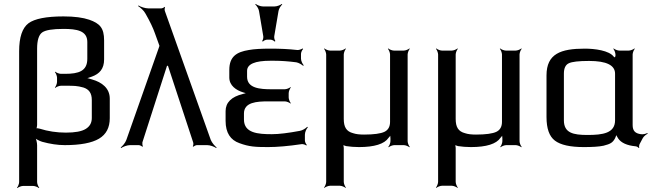

<svg xmlns="http://www.w3.org/2000/svg" viewBox="-20 -743 3336 983"><path d="M451 -351C489 -365 513 -390 513 -439V-536C513 -600 491 -623 437 -642C405 -653 361 -659 305 -659C217 -659 157 -647 126 -624C94 -600 78 -552 78 -481V189C78 198 72 213 67 218L69 220C74 215 89 209 98 209H150C159 209 174 215 179 220L181 218C176 213 170 198 170 189V1C170 -13 165 -34 159 -42L155 -40C162 -31 183 -21 196 -17C236 -6 275 0 312 0C391 0 450 -11 487 -33C524 -55 542 -90 542 -138V-238C542 -292 501 -322 452 -336C440 -340 424 -345 414 -344V-340C424 -341 440 -347 451 -351ZM427 -528V-442C427 -379 383 -365 313 -365H292C283 -365 268 -371 263 -376L261 -374C266 -369 272 -354 272 -345V-324C272 -315 266 -300 261 -295L263 -293C268 -298 283 -304 292 -304H317C360 -304 374 -304 407 -295C435 -286 450 -267 450 -231V-139C450 -114 440 -96 419 -83C398 -70 364 -64 317 -64C270 -64 225 -71 184 -84C178 -86 165 -88 162 -85L164 -82C168 -85 170 -97 170 -103V-494C170 -537 179 -565 196 -577C213 -589 249 -595 305 -595C373 -595 427 -586 427 -528Z M805 -700H740C723 -700 700 -708 689 -715L687 -712C698 -705 717 -689 725 -673C748 -633 764 -599 773 -573L794 -515C794 -513 797 -506 798 -506V-510C797 -510 794 -503 794 -501L627 -27C622 -12 607 5 598 12L600 15C610 8 631 0 646 0H690C696 0 706 5 708 8L712 6C709 2 708 -8 709 -14L835 -406H840L969 -14C971 -8 970 2 967 6L971 8C973 5 983 0 988 0H1041C1056 0 1077 8 1087 15L1089 12C1080 5 1065 -12 1059 -27L824 -687C822 -692 823 -702 825 -705L822 -708C820 -704 810 -700 805 -700Z M1229 -131V-162C1229 -220 1295 -224 1353 -224H1438C1447 -224 1462 -218 1467 -213L1469 -215C1464 -220 1458 -235 1458 -244V-266C1458 -275 1464 -290 1469 -295L1467 -297C1462 -292 1447 -286 1438 -286H1370C1311 -286 1245 -291 1245 -350V-380C1245 -415 1285 -432 1365 -432H1381C1420 -432 1459 -429 1497 -424C1509 -422 1526 -412 1532 -406L1535 -409C1529 -415 1521 -431 1521 -443V-467C1521 -475 1527 -488 1532 -492L1529 -495C1524 -491 1510 -486 1502 -487C1458 -492 1413 -494 1366 -494C1318 -494 1281 -492 1254 -487C1192 -477 1154 -454 1154 -385V-346C1154 -305 1189 -281 1225 -270C1233 -268 1243 -264 1249 -264V-268C1243 -268 1232 -264 1224 -262C1165 -248 1135 -218 1135 -174V-124C1135 -63 1160 -26 1206 -10C1255 8 1286 10 1352 10C1399 10 1457 5 1524 -5C1532 -6 1544 -2 1548 2L1551 -1C1546 -5 1541 -17 1541 -24V-53C1541 -67 1549 -84 1556 -91L1553 -94C1546 -86 1528 -75 1515 -73C1456 -62 1408 -56 1372 -56C1302 -56 1229 -61 1229 -131ZM1384 -557 1406 -687C1408 -699 1418 -714 1425 -720L1423 -723C1416 -717 1398 -710 1386 -710H1326C1314 -710 1296 -717 1289 -723L1287 -720C1294 -714 1304 -699 1306 -687L1328 -557C1329 -549 1326 -537 1322 -533L1326 -530C1329 -535 1341 -540 1348 -540H1364C1371 -540 1383 -535 1386 -530L1390 -533C1386 -537 1383 -549 1384 -557Z M2067 -20V-464C2067 -473 2073 -488 2078 -493L2076 -495C2071 -490 2056 -484 2047 -484H1997C1988 -484 1973 -490 1968 -495L1966 -493C1971 -488 1977 -473 1977 -464V-119C1977 -94 1967 -77 1948 -68C1929 -59 1894 -54 1844 -54C1821 -54 1803 -56 1788 -61C1753 -70 1740 -93 1740 -134V-464C1740 -473 1746 -488 1751 -493L1749 -495C1744 -490 1729 -484 1720 -484H1670C1661 -484 1646 -490 1641 -495L1639 -493C1644 -488 1650 -473 1650 -464V188C1650 197 1644 212 1639 217L1641 219C1646 214 1661 208 1670 208H1720C1729 208 1744 214 1749 219L1751 217C1746 212 1740 197 1740 188V14C1740 8 1738 -2 1735 -6L1732 -3C1735 0 1746 3 1752 5C1772 8 1794 10 1818 10C1897 10 1948 -6 1969 -37C1973 -42 1981 -50 1982 -55L1978 -56C1977 -51 1979 -42 1979 -35V-20C1979 -11 1973 4 1968 9L1970 11C1975 6 1990 0 1999 0H2047C2056 0 2071 6 2076 11L2078 9C2073 4 2067 -11 2067 -20Z M2640 -20V-464C2640 -473 2646 -488 2651 -493L2649 -495C2644 -490 2629 -484 2620 -484H2570C2561 -484 2546 -490 2541 -495L2539 -493C2544 -488 2550 -473 2550 -464V-119C2550 -94 2540 -77 2521 -68C2502 -59 2467 -54 2417 -54C2394 -54 2376 -56 2361 -61C2326 -70 2313 -93 2313 -134V-464C2313 -473 2319 -488 2324 -493L2322 -495C2317 -490 2302 -484 2293 -484H2243C2234 -484 2219 -490 2214 -495L2212 -493C2217 -488 2223 -473 2223 -464V188C2223 197 2217 212 2212 217L2214 219C2219 214 2234 208 2243 208H2293C2302 208 2317 214 2322 219L2324 217C2319 212 2313 197 2313 188V14C2313 8 2311 -2 2308 -6L2305 -3C2308 0 2319 3 2325 5C2345 8 2367 10 2391 10C2470 10 2521 -6 2542 -37C2546 -42 2554 -50 2555 -55L2551 -56C2550 -51 2552 -42 2552 -35V-20C2552 -11 2546 4 2541 9L2543 11C2548 6 2563 0 2572 0H2620C2629 0 2644 6 2649 11L2651 9C2646 4 2640 -11 2640 -20Z M3219 -103V-464C3219 -473 3225 -488 3230 -493L3228 -495C3223 -490 3208 -484 3199 -484H3151C3142 -484 3127 -490 3122 -495L3120 -493C3125 -488 3131 -473 3131 -464V-457C3131 -454 3127 -448 3128 -446L3131 -447C3131 -449 3125 -450 3123 -452C3099 -485 3024 -494 2974 -494C2851 -494 2778 -468 2778 -357V-144C2778 -85 2792 -45 2821 -23C2850 -1 2899 10 2969 10C3013 10 3047 8 3070 3C3106 -6 3117 -13 3129 -35C3133 -43 3137 -54 3137 -61L3133 -60C3133 -54 3140 -41 3145 -34C3160 -12 3190 2 3234 6C3239 6 3248 11 3250 15L3253 13C3251 9 3252 0 3254 -4L3271 -36C3276 -45 3288 -55 3296 -58L3294 -62C3287 -58 3272 -54 3261 -56C3233 -60 3219 -72 3219 -103ZM2988 -52C2915 -52 2867 -62 2867 -127V-366C2867 -393 2875 -411 2892 -419C2908 -427 2943 -431 2996 -431C3085 -431 3129 -409 3129 -366V-127C3129 -61 3066 -52 2988 -52Z"/></svg>

Font: Gamestation Storm
Style: Regular
Weight: 400
Designer: Jonas Hecksher
Foundry: Jonas Hecksher, Playtypeª, e-types AS
Version: Version 1.003